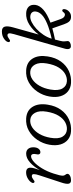

<svg xmlns="http://www.w3.org/2000/svg" viewBox="606 -1364 767 2018"><g transform="rotate(-90 989.0 -354.5)"><path d="M85.5 -375.5Q79 -377 76 -384.2Q73 -391.5 78 -401.5Q89.5 -425.5 120.5 -444.2Q151.5 -463 186 -463Q236 -463 236 -417.5Q236 -398.5 228.5 -373Q221 -347.5 211 -319.5Q246.5 -382.5 291.8 -422.5Q337 -462.5 383.5 -462.5Q416.5 -462.5 433.5 -442Q450.5 -421.5 450.5 -388Q450.5 -352.5 435.5 -332.8Q420.5 -313 398.5 -313Q387 -313 381 -320.2Q375 -327.5 375 -338.5Q375 -347 377.8 -356.5Q380.5 -366 380.5 -378.5Q380.5 -393 375 -402Q369.5 -411 356.5 -411Q330 -411 295.8 -380.2Q261.5 -349.5 229 -296Q196.5 -242.5 174.5 -174.5Q162 -135.5 157 -113.8Q152 -92 152 -77Q152 -62.5 161.8 -50.5Q171.5 -38.5 171.5 -29Q171.5 -13 151.2 -2Q131 9 103.5 9Q72.5 9 67.5 -16.8Q62.5 -42.5 82 -98.5L154.5 -319.5Q169 -362.5 168.5 -382.8Q168 -403 148 -403Q131.5 -403 110.5 -386.5Q103.5 -381 97.2 -377Q91 -373 85.5 -375.5Z M754.5 -462.5Q837 -457 875.5 -395.5Q914 -334 898.5 -237Q885.5 -153 844.2 -96.5Q803 -40 744 -13.2Q685 13.5 619 9Q567.5 5.5 531.5 -23Q495.5 -51.5 480.5 -101.5Q465.5 -151.5 477.5 -219Q489.5 -287 528 -344.2Q566.5 -401.5 624.8 -434.5Q683 -467.5 754.5 -462.5ZM636.5 -34.5Q674.5 -31.5 712.8 -52Q751 -72.5 781 -119.8Q811 -167 824.5 -245Q838 -324 812.5 -370Q787 -416 738.5 -419.5Q695.5 -423 657 -397.2Q618.5 -371.5 590.2 -322.8Q562 -274 550.5 -208Q536 -126 561.2 -82Q586.5 -38 636.5 -34.5Z M1261.5 -462.5Q1344 -457 1382.5 -395.5Q1421 -334 1405.5 -237Q1392.5 -153 1351.2 -96.5Q1310 -40 1251 -13.2Q1192 13.5 1126 9Q1074.5 5.5 1038.5 -23Q1002.5 -51.5 987.5 -101.5Q972.5 -151.5 984.5 -219Q996.5 -287 1035 -344.2Q1073.5 -401.5 1131.8 -434.5Q1190 -467.5 1261.5 -462.5ZM1143.5 -34.5Q1181.5 -31.5 1219.8 -52Q1258 -72.5 1288 -119.8Q1318 -167 1331.5 -245Q1345 -324 1319.5 -370Q1294 -416 1245.5 -419.5Q1202.5 -423 1164 -397.2Q1125.5 -371.5 1097.2 -322.8Q1069 -274 1057.5 -208Q1043 -126 1068.2 -82Q1093.5 -38 1143.5 -34.5Z M1639.5 -590Q1651.5 -632 1647.2 -645.5Q1643 -659 1627 -659Q1613 -659 1591 -643Q1581.5 -636 1576.8 -633.5Q1572 -631 1566 -633Q1551 -637 1558.5 -658.5Q1564.5 -677.5 1594.8 -697.5Q1625 -717.5 1668.5 -717.5Q1708.5 -717.5 1718 -688.8Q1727.5 -660 1710 -597.5L1635.5 -331Q1678 -389.5 1738 -428Q1798 -466.5 1861.5 -462.5Q1904 -460.5 1928 -436Q1952 -411.5 1947 -366.5Q1942 -322.5 1896 -281.5Q1850 -240.5 1760.5 -207L1797.5 -102Q1806 -78 1816.2 -68Q1826.5 -58 1839 -55.5Q1859.5 -52 1873 -75Q1881 -85 1892.5 -82.5Q1905.5 -78.5 1902 -56Q1897 -28 1872.2 -7.8Q1847.5 12.5 1811.5 8.5Q1786.5 5.5 1771 -12.2Q1755.5 -30 1743 -66L1700.5 -187.5Q1647 -172 1583 -159.5Q1574 -126 1569.8 -108.2Q1565.5 -90.5 1564.5 -81.8Q1563.5 -73 1563.5 -66Q1563.5 -51.5 1565.2 -43.5Q1567 -35.5 1567 -26.5Q1567 -11.5 1551 -2Q1535 7.5 1513.5 7.5Q1492.5 7.5 1485.5 -9.8Q1478.5 -27 1487.5 -58ZM1829 -419Q1801 -422 1765.5 -404.2Q1730 -386.5 1695 -354.2Q1660 -322 1632.5 -280.5Q1605 -239 1592 -194.5Q1691.5 -217 1752.5 -243Q1813.5 -269 1843 -298.2Q1872.5 -327.5 1877 -359Q1881 -384 1868.5 -400Q1856 -416 1829 -419Z"/></g></svg>

Font: Fraunces 9pt SuperSoft Light
Style: Italic
Weight: 300
Italic angle: -16°
Version: Version 1.000;[b76b70a41]